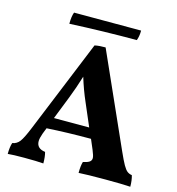

<svg xmlns="http://www.w3.org/2000/svg" viewBox="-119 -921 948 1026"><g transform="rotate(15 355.5 -407.5)"><path d="M695 3Q647 0 557 0Q454 0 409 3Q409 -37 416 -59Q440 -64 451 -71.5Q462 -79 462 -93Q462 -105 449 -136L426 -190Q293 -190 182 -183L169 -150Q159 -122 159 -106Q159 -65 207 -59Q214 -35 214 3Q180 0 107 0Q45 0 17 3Q17 -34 25 -59Q50 -63 65.5 -83.5Q81 -104 105 -163L315 -677Q329 -680 343.5 -681Q358 -682 375 -682L604 -169Q625 -122 637.5 -100Q650 -78 661 -69.5Q672 -61 687 -59Q695 -32 695 3ZM401 -246 347 -372Q321 -431 300 -500Q280 -434 256 -373L206 -246ZM526 -763Q340 -763 155 -754Q155 -795 164 -818H535Q535 -787 526 -763Z"/></g></svg>

Font: Vollkorn SC
Style: Bold
Weight: 700
Designer: Friedrich Althausen
Foundry: Friedrich Althausen
Version: Version 4.015